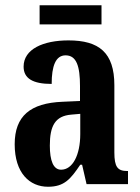

<svg xmlns="http://www.w3.org/2000/svg" viewBox="-20 -702 534 732"><path d="M131 -609H367V-682H131ZM163 10C225 10 249 -19 286 -74H293L310 0H468V-50H465C428 -50 416 -66 416 -121V-377C416 -502 357 -548 241 -548C145 -548 70 -515 70 -448C70 -403 105 -382 177 -382C177 -450 192 -491 230 -491C272 -491 285 -449 285 -374V-317L218 -314C96 -309 36 -260 36 -152C36 -42 93 10 163 10ZM213 -55C183 -55 170 -90 170 -147C170 -222 190 -260 252 -265L286 -268V-191C286 -111 257 -55 213 -55Z"/></svg>

Font: Noto Serif Sinhala ExtraCondensed
Style: Bold
Weight: 700
Width: 2
Designer: Jelle Bosma - Monotype Design Team
Foundry: Monotype Imaging Inc.
Version: Version 2.007